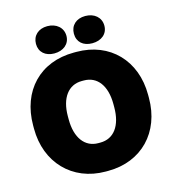

<svg xmlns="http://www.w3.org/2000/svg" viewBox="-131 -1019 1036 1144"><g transform="rotate(-15 386.5 -446.5)"><path d="M266 -742C321 -742 362 -774 362 -825C362 -876 321 -910 266 -910C211 -910 174 -876 174 -825C174 -774 211 -742 266 -742ZM500 -742C556 -742 596 -774 596 -825C596 -876 556 -910 500 -910C444 -910 408 -876 408 -825C408 -774 444 -742 500 -742ZM32 -340C32 -132 173 17 379 17H394C601 17 741 -129 741 -340V-360C741 -571 601 -717 394 -717H379C169 -717 32 -573 32 -360ZM246 -340V-360C246 -473 298 -541 380 -541H393C476 -541 527 -473 527 -360V-340C527 -226 476 -158 393 -158H380C298 -158 246 -226 246 -340Z"/></g></svg>

Font: Fixel Text Black
Style: Regular
Weight: 900
Width: 4
Designer: AlfaBravo + MacPaw
Foundry: Kyrylo Tkachov, Marchela Mozhyna, Serhii Makarenko, Maria Weinstein, Zakhar Kryvoshyya
Version: Version 1.211